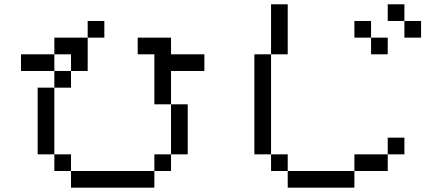

<svg xmlns="http://www.w3.org/2000/svg" viewBox="-20 -866 2040 886"><path d="M384.6 -769.2H461.5V-692.3H384.6V-538.5H307.7V-615.4H230.8V-538.5H76.9V-615.4H230.8V-692.3H384.6ZM615.4 -692.3H769.2V-615.4H923.1V-538.5H769.2V-384.6H846.2V-153.8H769.2V-76.9H692.3V0H307.7V-76.9H230.8V-153.8H153.8V-461.5H230.8V-538.5H307.7V-461.5H230.8V-153.8H307.7V-76.9H692.3V-153.8H769.2V-384.6H692.3V-615.4H615.4Z M1846.2 -230.8V-153.8H1769.2V-230.8ZM1615.4 -153.8H1769.2V-76.9H1615.4ZM1307.7 -76.9H1615.4V0H1307.7ZM1230.8 -153.8H1307.7V-76.9H1230.8ZM1230.8 -615.4V-153.8H1153.8V-615.4ZM1230.8 -846.2H1307.7V-615.4H1230.8ZM1846.2 -769.2H1923.1V-692.3H1846.2ZM1769.2 -846.2H1846.2V-769.2H1769.2ZM1692.3 -692.3H1769.2V-615.4H1692.3ZM1615.4 -769.2H1692.3V-692.3H1615.4Z"/></svg>

Font: Mintsoda - Lime Green 13x16
Style: Regular
Weight: 400
Designer: Mintsoda-15
Version: Version 1.0